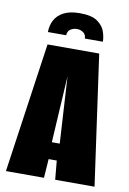

<svg xmlns="http://www.w3.org/2000/svg" viewBox="-86 -807 580 860"><g transform="rotate(10 204.5 -377.0)"><path d="M207 -754Q261 -754 287 -735.5Q313 -717 321.5 -692Q330 -667 330 -646H248Q248 -664 235 -673Q222 -682 206 -682Q190 -682 177 -673.5Q164 -665 163 -646H80Q80 -676 93 -700.5Q106 -725 134 -739.5Q162 -754 207 -754ZM3 0 88 -591H323L406 0H227L219 -86H182L176 0ZM183 -163H219L201 -466Z"/></g></svg>

Font: Alumni Sans Black
Style: Regular
Weight: 900
Designer: Robert E. Leuschke
Foundry: Robert E. Leuschke
Version: Version 1.018